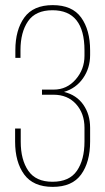

<svg xmlns="http://www.w3.org/2000/svg" viewBox="-20 -725 411 750"><path d="M332 -528V-510Q332 -459 304.5 -419.5Q277 -380 230 -366Q279 -354 305.5 -316Q332 -278 332 -226V-172Q332 -92 297 -43.5Q262 5 186 5Q110 5 74.5 -43.5Q39 -92 39 -172V-223H61V-171Q61 -101 90.5 -58Q120 -15 185 -15Q251 -15 280.5 -58Q310 -101 310 -172V-226Q310 -282 277 -318.5Q244 -355 189 -355H144V-375H190Q241 -375 275.5 -414.5Q310 -454 310 -507V-528Q310 -685 185 -685Q119 -685 89.5 -642Q60 -599 60 -529V-499H40V-529Q40 -608 75 -656.5Q110 -705 186 -705Q262 -705 297 -656.5Q332 -608 332 -528Z"/></svg>

Font: Bebas Neue Light
Style: Regular
Weight: 300
Designer: Ryoichi Tsunekawa
Foundry: Ryoichi Tsunekawa
Version: Version 001.003; ttfautohint (v1.5.65-e2d9)